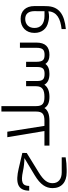

<svg xmlns="http://www.w3.org/2000/svg" viewBox="883 -1624 991 2798"><g transform="rotate(-90 1379.0 -224.5)"><path d="M267 179C168 179 109 129 109 46C109 -25 146 -83 267 -157L551 -332L549 -334L550 -395L319 -449C133 -492 0 -475 0 -295H69C69 -393 122 -421 284 -386C349 -372 412 -365 475 -365L225 -215C87 -132 37 -51 37 46C37 175 123 251 267 251H306C366 251 426 246 486 236V179Z M944 -73 859 -614H779L869 -73H657V0H1018V-73Z M1232 -197V-700H1153V-197C1153 -100 1115 -73 1018 -73C1007 -73 1002 -69 1002 -58V-16C1002 -5 1007 0 1018 0C1111 0 1172 -22 1204 -73C1233 -22 1287 0 1367 0V-73C1270 -73 1232 -100 1232 -197Z M2082 -430V-192C2082 -96 2052 -71 1978 -71C1907 -71 1878 -96 1878 -192V-340H1802V-179C1802 -94 1773 -71 1702 -71C1628 -71 1598 -94 1598 -179V-340H1522V-194C1522 -100 1465 -73 1367 -73V0C1448 0 1509 -22 1544 -74C1572 -23 1625 0 1702 0C1769 0 1818 -18 1847 -59C1874 -19 1918 0 1978 0C2096 0 2158 -59 2158 -192V-430Z M2690 -220C2690 -346 2618 -420 2503 -420C2381 -420 2299 -340 2299 -220V-217C2299 -111 2360 -37 2460 -17C2506 -3 2559 -2 2614 -15C2605 108 2507 161 2355 177V239C2569 219 2689 139 2689 -49V-67C2690 -68 2690 -69 2690 -70ZM2371 -217V-219C2371 -301 2423 -353 2503 -353C2575 -353 2616 -307 2616 -220V-190H2615V-72H2546C2434 -72 2371 -125 2371 -217Z"/></g></svg>

Font: Juman Normal
Style: Regular
Weight: 300
Designer: Bandar Raffah (Arabic) Julieta Ulanovsky (Latin)
Foundry: Caramella
Version: Version 5.022;PS 005.022;hotconv 1.0.88;makeotf.lib2.5.64775